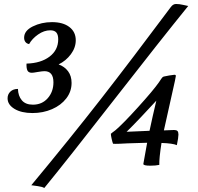

<svg xmlns="http://www.w3.org/2000/svg" viewBox="-20 -825 993 963"><path d="M339 -409Q339 -366 312.5 -331.5Q286 -297 241 -277.5Q196 -258 143 -258Q87 -258 52.5 -279Q18 -300 18 -332Q18 -352 32 -365.5Q46 -379 70 -379Q71 -344 89.5 -322Q108 -300 145 -300Q191 -300 219.5 -332.5Q248 -365 248 -412Q248 -468 203 -468Q193 -468 169 -464Q147 -460 140 -460Q123 -460 117.5 -471.5Q112 -483 113 -506Q185 -508 228.5 -541Q272 -574 272 -628Q272 -651 262.5 -662Q253 -673 232 -673Q201 -673 171 -652Q141 -631 126 -604Q114 -606 107.5 -614.5Q101 -623 101 -636Q101 -671 144.5 -692.5Q188 -714 241 -714Q296 -714 328 -689.5Q360 -665 360 -623Q360 -586 335.5 -553Q311 -520 274 -502Q304 -491 321.5 -467.5Q339 -444 339 -409ZM137 104Q333 -132 488 -331Q643 -530 837 -790Q848 -805 863 -805Q880 -805 898.5 -800.5Q917 -796 924 -795Q783 -621 554 -327Q315 -20 202 118Q194 112 169 108.5Q144 105 137 104ZM790 -108Q778 -31 779 2Q761 6 734 6Q698 6 699 -3L718 -109Q710 -109 620 -106Q604 -105 580 -104Q556 -103 547 -104Q544 -111 540 -128.5Q536 -146 536 -154Q539 -157 544.5 -161Q550 -165 558 -171Q596 -203 672.5 -287.5Q749 -372 777 -412Q785 -424 789 -430Q793 -436 795.5 -438Q798 -440 801 -441Q813 -444 829 -446.5Q845 -449 855 -450Q862 -450 862 -444Q862 -438 843 -355Q812 -219 802 -171L853 -173Q865 -173 870 -168Q875 -163 875 -150Q875 -135 867 -97Q847 -106 790 -108ZM730 -169Q745 -240 764 -320Q731 -284 686.5 -237Q642 -190 615 -164Z"/></svg>

Font: Charmonman
Style: Bold
Weight: 700
Designer: Ekaluck Peanpanawate
Foundry: Cadson Demak Co.,Ltd.
Version: Version 1.000; ttfautohint (v1.6)